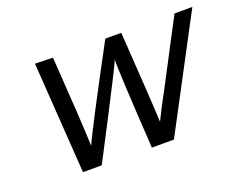

<svg xmlns="http://www.w3.org/2000/svg" viewBox="-83 -619 958 769"><g transform="rotate(-20 396.0 -234.0)"><path d="M122 -472 198 -470Q218 -184 221 -86Q246 -144 421 -470H489Q510 -159 513 -82L543 -142Q547 -150 555.5 -165Q564 -180 568 -188L716 -470H792L541 4H447Q425 -347 428 -378Q422 -363 391 -302Q360 -241 327 -177Q294 -113 264.5 -56.5Q235 0 234 2H154Z"/></g></svg>

Font: Coval
Style: Light Italic
Weight: 300
Foundry: Context Ltd
Version: Version 001.000